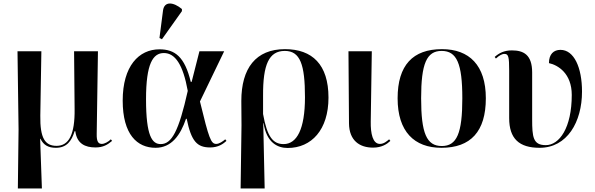

<svg xmlns="http://www.w3.org/2000/svg" viewBox="-20 -826 3367 1086"><path d="M81 240H217L207 -41H209C226 -5 254 10 296 10C357 10 385 -28 402 -84H406C415 -13 462 8 520 8C563 8 588 -7 614 -29L607 -38C593 -24 571 -12 556 -12C537 -12 526 -24 527 -68L534 -536H399L402 -210C404 -64 369 -1 300 -1C235 -1 206 -44 208 -172L214 -536H79L85 -94Z M896 -604 1009 -763V-775C961 -815 909 -821 902 -766L882 -611ZM860 10C950 10 1001 -62 1032 -154H1036C1062 -26 1095 8 1169 8C1216 8 1243 -13 1261 -29L1254 -38C1240 -26 1220 -12 1203 -12C1173 -12 1162 -42 1111 -252L1248 -536H1108L1064 -363H1059C1025 -505 969 -547 882 -547C765 -547 674 -452 674 -257C674 -65 756 10 860 10ZM889 -11C841 -11 806 -55 806 -265C806 -466 845 -526 907 -526C970 -526 1015 -462 1042 -312C991 -83 951 -11 889 -11Z M1341 240H1477L1469 -129H1471C1488 -18 1551 11 1607 11C1742 11 1838 -92 1838 -274C1838 -461 1746 -548 1592 -548C1427 -548 1345 -440 1345 -255L1346 -117ZM1584 -11C1525 -11 1491 -51 1468 -181V-284C1467 -461 1501 -538 1591 -538C1678 -538 1705 -461 1705 -276C1705 -95 1659 -11 1584 -11Z M2090 9C2139 9 2169 -11 2188 -29L2181 -38C2168 -27 2151 -12 2129 -12C2088 -12 2076 -71 2077 -138L2083 -536H1951L1954 -128C1955 -30 2015 9 2090 9Z M2477 10C2642 10 2728 -82 2728 -270C2728 -457 2634 -548 2480 -548C2315 -548 2229 -457 2229 -270C2229 -82 2323 10 2477 10ZM2479 0C2393 0 2362 -72 2362 -270C2362 -466 2393 -538 2478 -538C2564 -538 2595 -466 2595 -270C2595 -72 2564 0 2479 0Z M3032 10C3188 10 3272 -136 3272 -308C3272 -444 3227 -544 3150 -544C3112 -544 3085 -520 3085 -469C3136 -458 3214 -411 3214 -289C3214 -103 3144 -5 3067 -5C2995 -5 2990 -51 2990 -152V-416C2990 -517 2941 -541 2875 -541C2832 -541 2803 -526 2778 -504L2785 -495C2804 -513 2822 -522 2834 -521C2856 -521 2860 -504 2860 -427V-158C2860 -42 2916 10 3032 10Z"/></svg>

Font: Noto Serif Display SemiBold
Style: Regular
Weight: 600
Designer: Monotype Design Team
Foundry: Monotype Imaging Inc.
Version: Version 2.009